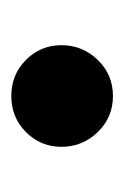

<svg xmlns="http://www.w3.org/2000/svg" viewBox="40 -572 220 340"><g transform="rotate(90 150.0 -402.0)"><path d="M150 -312Q112 -312 86 -338Q60 -364 60 -401Q60 -438 86 -465Q112 -492 150 -492Q188 -492 214 -465Q240 -438 240 -401Q240 -364 214 -338Q188 -312 150 -312Z"/></g></svg>

Font: Source Serif 4
Style: Bold
Weight: 700
Designer: Frank Grießhammer
Foundry: Adobe
Version: Version 4.005;hotconv 1.1.0;makeotfexe 2.6.0